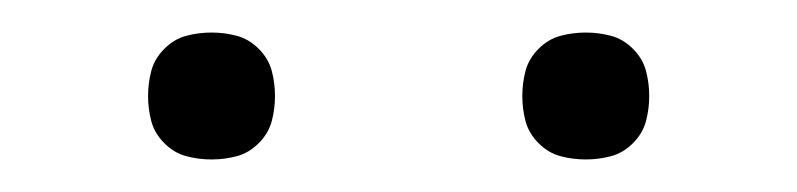

<svg xmlns="http://www.w3.org/2000/svg" viewBox="-20 -729 490 118"><path d="M340 -631Q332 -631 324.5 -633Q317 -635 311 -641Q305 -647 303 -654.5Q301 -662 301 -670Q301 -678 303 -685.5Q305 -693 311 -699Q317 -705 324.5 -707Q332 -709 340 -709Q348 -709 355.5 -707Q363 -705 369 -699Q375 -693 377 -685.5Q379 -678 379 -670Q379 -662 377 -654.5Q375 -647 369 -641Q363 -635 355.5 -633Q348 -631 340 -631ZM110 -631Q102 -631 94.5 -633Q87 -635 81 -641Q75 -647 73 -654.5Q71 -662 71 -670Q71 -678 73 -685.5Q75 -693 81 -699Q87 -705 94.5 -707Q102 -709 110 -709Q118 -709 125.5 -707Q133 -705 139 -699Q145 -693 147 -685.5Q149 -678 149 -670Q149 -662 147 -654.5Q145 -647 139 -641Q133 -635 125.5 -633Q118 -631 110 -631Z"/></svg>

Font: Iosevka Etoile Extralight
Style: Regular
Weight: 200
Designer: Belleve Invis
Foundry: Belleve Invis
Version: Version 22.1.2; ttfautohint (v1.8.4)